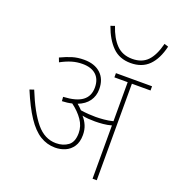

<svg xmlns="http://www.w3.org/2000/svg" viewBox="-155 -996 1004 1114"><g transform="rotate(20 347.0 -439.0)"><path d="M405 -219Q405 -175 386.5 -147.5Q368 -120 339 -107.5Q310 -95 277 -95Q227 -95 184 -121.5Q141 -148 102 -206.5Q63 -265 23 -361L49 -370Q99 -246 151 -183.5Q203 -121 273 -121Q317 -121 347.5 -143.5Q378 -166 378 -221Q378 -264 352.5 -301Q327 -338 284 -370Q256 -363 223 -362L221 -388Q301 -392 338.5 -420Q376 -448 376 -501Q376 -552 346.5 -579Q317 -606 263 -606Q228 -606 196.5 -596.5Q165 -587 130 -568L120 -594Q158 -612 190.5 -622Q223 -632 263 -632Q328 -632 365.5 -597.5Q403 -563 403 -501Q403 -459 380.5 -427.5Q358 -396 314 -379Q322 -372 330 -365Q338 -358 345 -350Q371 -346 394.5 -344.5Q418 -343 438 -343Q460 -343 488 -345.5Q516 -348 544 -355V-596H462V-622H685V-596H570V0H544V-329Q519 -322 493 -319.5Q467 -317 443 -317Q422 -317 401.5 -318.5Q381 -320 364 -324Q383 -303 394 -277Q405 -251 405 -219ZM694 -870Q675 -790 633 -748Q591 -706 521 -706Q452 -706 408.5 -749.5Q365 -793 338 -869L363 -878Q386 -809 423.5 -770.5Q461 -732 522 -732Q581 -732 615.5 -767.5Q650 -803 669 -878Z"/></g></svg>

Font: Noto Sans Thin
Style: Regular
Weight: 100
Designer: Monotype Design Team
Foundry: Monotype Imaging Inc.
Version: Version 2.007